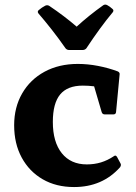

<svg xmlns="http://www.w3.org/2000/svg" viewBox="-20 -780 576 814"><path d="M457 -742Q464 -736 458 -728Q432 -697 403.5 -658Q375 -619 346 -575Q340 -568 330 -568H273Q264 -568 258 -575Q228 -618 198.5 -655.5Q169 -693 143 -723Q137 -731 144 -737Q158 -749 172 -756Q181 -760 189 -755Q253 -712 305 -667Q330 -690 358.5 -713Q387 -736 418 -758Q426 -763 435 -758Q445 -753 457 -742ZM294 13Q218 13 161 -20Q104 -53 72 -112Q40 -171 40 -249Q40 -325 74 -384Q108 -443 169 -476Q230 -509 310 -509Q352 -509 396 -500.5Q440 -492 480 -477Q489 -472 487 -463L472 -305Q471 -295 461 -295H424Q414 -295 411 -305L379 -414Q356 -417 331 -417Q266 -417 235 -379.5Q204 -342 204 -263Q204 -178 242 -130.5Q280 -83 348 -83Q380 -83 408 -91.5Q436 -100 463 -118Q470 -124 476 -115L491 -87Q495 -80 489 -71Q414 13 294 13Z"/></svg>

Font: Hahmlet
Style: Bold
Weight: 700
Designer: Minjoo Ham & Mark Frömberg
Foundry: hypertype
Version: Version 1.002; ttfautohint (v1.8.3)